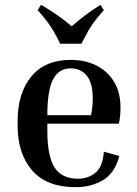

<svg xmlns="http://www.w3.org/2000/svg" viewBox="-20 -765 569 795"><path d="M474 -119Q456 -49 407 -19.5Q358 10 293 10Q173 10 113 -59.5Q53 -129 53 -244V-264Q53 -379 109.5 -448Q166 -517 273 -517Q333 -517 379.5 -493.5Q426 -470 452.5 -426Q479 -382 479 -319Q479 -304 477.5 -287Q476 -270 472 -253H176V-224Q176 -118 206 -71.5Q236 -25 303 -25Q346 -25 376 -50.5Q406 -76 410 -137ZM273 -482Q224 -482 200 -437Q176 -392 176 -288H357Q361 -308 362.5 -325.5Q364 -343 364 -358Q364 -422 339 -452Q314 -482 273 -482ZM410 -723Q386 -696 371 -676Q356 -656 344.5 -635.5Q333 -615 317 -584H229Q214 -615 202 -635.5Q190 -656 175 -676Q160 -696 136 -723L150 -745Q186 -724 219 -701Q252 -678 277 -656Q328 -702 396 -745Z"/></svg>

Font: Inria Serif
Style: Bold
Weight: 700
Designer: Black Foundry Team
Foundry: Black Foundry
Version: Version 1.000; ttfautohint (v1.8.3)